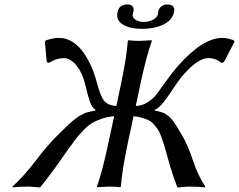

<svg xmlns="http://www.w3.org/2000/svg" viewBox="-20 -826 1059 850"><path d="M679.2 -763.2Q679.7 -766.1 680.2 -770.8Q680.7 -775.4 680.7 -775.9Q683.1 -788.1 693.6 -797.1Q704.1 -806.2 720.2 -806.2Q757.3 -806.2 750.5 -772.9Q742.7 -735.8 702.6 -717Q662.6 -698.2 609.4 -698.2Q556.2 -698.2 524.2 -717.3Q492.2 -736.3 500.5 -772.9Q507.3 -806.2 544.4 -806.2Q560.5 -806.2 567.1 -797.4Q573.7 -788.6 570.8 -775.9Q570.8 -774.9 569.3 -770.3Q567.9 -765.6 567.4 -763.2Q564.5 -750 578.4 -739.5Q592.3 -729 616.2 -729Q640.1 -729 658.2 -739.3Q676.3 -749.5 679.2 -763.2ZM284.7 -168.9Q276.4 -157.7 258.5 -131.8Q240.7 -106 229.7 -90.8Q218.8 -75.7 199 -49.3Q179.2 -22.9 157.2 3.9Q114.3 0 110.8 0Q64 0 37.1 3.9L35.2 0Q85.9 -45.9 140.6 -117.9Q195.3 -189.9 244.6 -236.8Q249 -241.2 262 -253.7Q274.9 -266.1 278.3 -269.5Q281.7 -272.9 292.5 -282.7Q303.2 -292.5 306.9 -294.9Q310.5 -297.4 319.8 -304.7Q329.1 -312 334.2 -314.2Q339.4 -316.4 348.4 -321.3Q357.4 -326.2 365 -328.1Q372.6 -330.1 382.3 -332.8Q392.1 -335.4 402.8 -336.9L403.3 -339.8Q387.2 -348.6 378.2 -375.2Q369.1 -401.9 360.1 -440.4Q351.1 -479 339.8 -502Q323.2 -535.6 302.7 -552.2Q282.2 -568.8 263.7 -568.8Q230.5 -568.8 197.3 -547.9L187 -550.8L178.7 -642.1L184.6 -647.9Q189.9 -649.4 197.8 -651.6Q205.6 -653.8 208.7 -654.5Q211.9 -655.3 217.3 -656.2Q222.7 -657.2 228 -657.7Q233.4 -658.2 240.7 -658.2Q327.6 -658.2 384.8 -530.8Q394.5 -508.8 403.1 -480Q411.6 -451.2 417 -432.4Q422.4 -413.6 431.2 -395.3Q439.9 -377 455.6 -367.4Q471.2 -357.9 495.1 -356.9L513.7 -444.8Q541 -574.2 545.9 -645L548.8 -647.9Q565.4 -645 599.1 -645L651.9 -647.9L652.3 -645Q627.9 -578.6 599.6 -444.8L581.1 -356.9Q610.8 -357.9 635.5 -374.5Q660.2 -391.1 675.3 -411.4Q690.4 -431.6 716.8 -468.8Q743.2 -505.9 765.1 -530.8Q876 -657.7 962.9 -658.2Q970.7 -658.2 975.8 -657.7Q981 -657.2 985.8 -656.2Q990.7 -655.3 993.4 -654.5Q996.1 -653.8 1002.9 -651.6Q1009.8 -649.4 1014.6 -647.9L1018.6 -642.1L971.2 -550.8L959.5 -547.9Q935.5 -568.8 901.9 -568.8Q859.4 -568.8 797.9 -502Q776.9 -479 751.5 -440.4Q726.1 -401.9 705.6 -375.2Q685.1 -348.6 665.5 -339.8L664.6 -336.9Q674.3 -335 683.1 -332.5Q691.9 -330.1 698.5 -328.1Q705.1 -326.2 712.2 -321.3Q719.2 -316.4 723.1 -314.2Q727.1 -312 733.6 -304.7Q740.2 -297.4 742.7 -295.2Q745.1 -293 752 -282.5Q758.8 -272 760.3 -269.5Q761.7 -267.1 770 -253.9Q778.3 -240.7 780.3 -236.8Q809.6 -189.9 833.5 -117.9Q857.4 -45.9 889.2 0L885.3 3.9Q859.9 0 813 0Q810.1 0 765.1 3.9Q754.9 -22.9 746.1 -49.3Q737.3 -75.7 732.9 -90.8Q728.5 -106 721.2 -132.1Q713.9 -158.2 710.9 -168.9Q704.6 -190.9 701.2 -201.2Q697.8 -211.4 690.7 -229Q683.6 -246.6 677.5 -255.1Q671.4 -263.7 660.9 -275.6Q650.4 -287.6 638.4 -293.5Q626.5 -299.3 609.4 -304.4Q592.3 -309.6 571.3 -311.5L547.4 -200.2Q520 -70.8 515.1 0L512.2 2.9Q495.6 0 461.9 0L409.2 2.9V0Q433.6 -67.9 461.4 -200.2L485.4 -311.5Q455.1 -309.1 429.4 -300Q403.8 -291 386.7 -280.8Q369.6 -270.5 349.1 -249Q328.6 -227.5 317.6 -213.4Q306.6 -199.2 284.7 -168.9Z"/></svg>

Font: Linux Biolinum O
Style: Italic
Weight: 400
Italic angle: -12°
Designer: Philipp H. Poll
Foundry: Philipp H. Poll
Version: Version 1.1.3